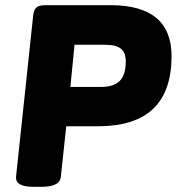

<svg xmlns="http://www.w3.org/2000/svg" viewBox="-20 -720 683 742"><path d="M109 2Q39 2 42 -37L108 -658Q110 -681 120 -690.5Q130 -700 156 -700H407Q643 -700 643 -503Q643 -232 359 -232H236L215 -36Q211 2 140 2ZM252 -384H370Q420 -384 443 -407.5Q466 -431 466 -483Q466 -517 447 -532Q428 -547 387 -547H268Z"/></svg>

Font: Asap Semi Expanded Semi Expanded ExtraBold
Style: Italic
Weight: 800
Width: 6
Italic angle: -6°
Designer: Pablo Cosgaya
Foundry: Omnibus-Type
Version: Version 3.001; ttfautohint (v1.8.4.7-5d5b)